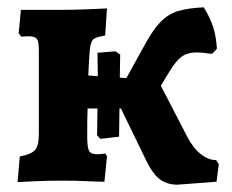

<svg xmlns="http://www.w3.org/2000/svg" viewBox="-20 -493 632 524"><path d="M577 -45 571 3 464 11Q436 11 416.5 -3.5Q397 -18 379 -55L310 -197H306L305 -120L254 -114L245 -124L246 -197H219Q218 -172 218 -121Q218 -91 223 -81.5Q228 -72 245 -72Q254 -72 259.5 -73Q265 -74 267 -74L272 -67L265 3Q252 3 218 1.5Q184 0 154 0Q114 0 77.5 1.5Q41 3 28 4L34 -66Q66 -72 76 -84Q86 -96 86 -126V-357Q86 -380 80.5 -387Q75 -394 58 -394L38 -393L31 -402L37 -466H135Q174 -466 215 -467.5Q256 -469 272 -470L267 -396Q241 -392 234 -385Q227 -378 225 -356Q223 -334 221 -287L247 -285L246 -349L295 -353L308 -344L307 -281L325 -280L378 -376Q399 -414 419.5 -434.5Q440 -455 466.5 -463Q493 -471 536 -473Q554 -444 562 -418.5Q570 -393 572 -360L559 -346Q527 -350 518 -350Q492 -350 476 -338.5Q460 -327 442 -297L419 -259L492 -118Q508 -88 528.5 -72Q549 -56 570 -56Z"/></svg>

Font: Alegreya ExtraBold
Style: Regular
Weight: 800
Designer: Juan Pablo del Peral
Foundry: Huerta Tipografica
Version: Version 2.007; ttfautohint (v1.6)